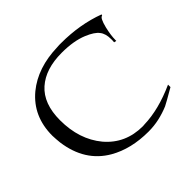

<svg xmlns="http://www.w3.org/2000/svg" viewBox="-164 -858 1055 1055"><g transform="rotate(-45 364.0 -330.0)"><path d="M430 12Q295 12 198 -44Q67 -120 44 -290Q43 -304 41.5 -318Q40 -332 40 -346Q40 -496 147 -585Q247 -667 404 -671Q412 -672 419.5 -672Q427 -672 434 -672Q580 -672 703 -626L700 -619Q684 -619 669 -559Q657 -508 657 -473V-466L643 -469Q644 -476 644 -482Q644 -488 644 -493Q644 -536 625 -559Q607 -584 554 -606Q491 -632 399 -632Q273 -632 202 -569Q130 -505 130 -376Q130 -227 211 -129Q294 -31 429 -31Q438 -31 442 -32Q555 -35 688 -95V-76Q609 -30 592 -22Q554 -6 513.5 3Q473 12 430 12Z"/></g></svg>

Font: Gideon Roman
Style: Regular
Weight: 400
Designer: Robert E. Leuschke
Foundry: Robert E. Leuschke
Version: Version 2.010